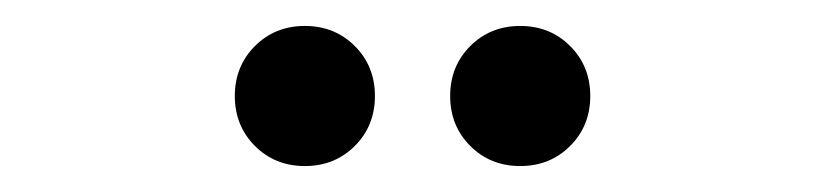

<svg xmlns="http://www.w3.org/2000/svg" viewBox="-20 -725 640 148"><path d="M419.5 -612.5Q404 -597 381 -597Q358 -597 342.5 -612.5Q327 -628 327 -651Q327 -674 342.5 -689.5Q358 -705 381 -705Q404 -705 419.5 -689.5Q435 -674 435 -651Q435 -628 419.5 -612.5ZM253.5 -612.5Q238 -597 215 -597Q192 -597 176.5 -612.5Q161 -628 161 -651Q161 -674 176.5 -689.5Q192 -705 215 -705Q238 -705 253.5 -689.5Q269 -674 269 -651Q269 -628 253.5 -612.5Z"/></svg>

Font: Coconat
Style: Regular
Weight: 400
Designer: Sara Lavazza
Foundry: Collletttivo
Version: Version 1.000;Glyphs 3.2 (3217)